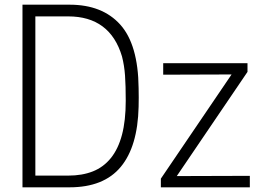

<svg xmlns="http://www.w3.org/2000/svg" viewBox="-20 -800 1123 820"><path d="M277 0H76V-780H277Q417 -780 493.5 -695Q570 -610 572 -424Q573 -383 572 -344Q568 -174 495.5 -87Q423 0 277 0ZM271 -50Q331 -50 376.5 -68Q422 -86 453.5 -125Q485 -164 501 -224.5Q517 -285 517 -370Q517 -434 514 -477Q511 -520 501 -559Q450 -730 271 -730H131V-50ZM1047 0H667V-37L969 -482L677 -481V-530H1037V-493L735 -48L1047 -49Z"/></svg>

Font: Tanohe Sans Light
Style: Regular
Weight: 300
Designer: Village Type and Design LLC & Cristiano Sobral
Foundry: Cooper Hewitt Smithsonian Design Museum
Version: Version 1.00;September 29, 2021;FontCreator 13.0.0.2655 64-b